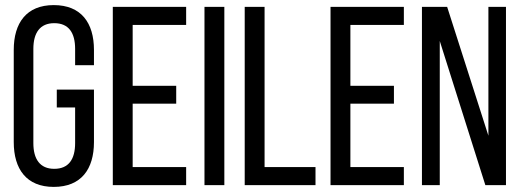

<svg xmlns="http://www.w3.org/2000/svg" viewBox="-20 -727 2047 754"><path d="M191 -707C84 -707 34 -637 34 -531V-169C34 -63 84 7 191 7C299 7 349 -63 349 -169V-375H203V-305H275V-165C275 -102 250 -64 193 -64C137 -64 111 -102 111 -165V-535C111 -598 137 -636 193 -636C250 -636 275 -598 275 -535V-471H349V-531C349 -637 299 -707 191 -707Z M501 -390V-629H711V-700H423V0H711V-71H501V-320H672V-390Z M783 -700V0H861V-700Z M1219 0V-71H1019V-700H941V0Z M1356 -390V-629H1566V-700H1278V0H1566V-71H1356V-320H1527V-390Z M1707 -566 1886 0H1967V-700H1898V-194L1736 -700H1637V0H1707Z"/></svg>

Font: VL Bebas Neue Regular
Style: Regular
Weight: 400
Designer: Ryoichi Tsunekawa
Foundry: Ryoichi Tsunekawa
Version: Version 001.003